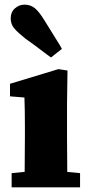

<svg xmlns="http://www.w3.org/2000/svg" viewBox="-20 -805 387 825"><path d="M30 0V-61L129 -71H221L324 -61V0ZM85 0Q86 -30 86 -67Q86 -104 86.5 -143Q87 -182 87 -215V-267Q87 -301 86.5 -329Q86 -357 85 -386L23 -391V-445L231 -508L270 -502L268 -359V-215Q268 -182 268.5 -143Q269 -104 269 -67Q269 -30 270 0ZM246 -595 199 -558Q184 -569 168 -581Q152 -593 133 -607.5Q114 -622 88 -640Q59 -663 42.5 -681.5Q26 -700 26 -726Q26 -753 44 -769Q62 -785 85 -785Q111 -785 129.5 -770Q148 -755 170 -719Q188 -691 201 -669Q214 -647 225.5 -629.5Q237 -612 246 -595Z"/></svg>

Font: Source Serif 4 ExtraBold
Style: Regular
Weight: 800
Designer: Frank Grießhammer
Foundry: Adobe Systems Incorporated
Version: Version 4.004;hotconv 1.0.116;makeotfexe 2.5.65601